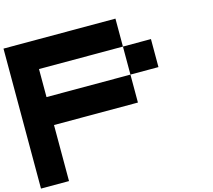

<svg xmlns="http://www.w3.org/2000/svg" viewBox="-133 -963 1467 1325"><g transform="rotate(-15 600.0 -300.0)"><path d="M200.2 -600.1V-399.9H799.8V-200.2H200.2V200.2H0V-799.8H799.8V-600.1ZM799.8 -600.1H1000V-399.9H799.8Z"/></g></svg>

Font: QuinqueFive
Style: Regular
Weight: 400
Monospace: yes
Designer: GGBotNet
Foundry: GGBotNet
Version: 1.1